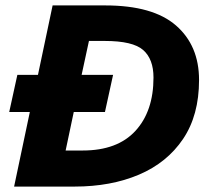

<svg xmlns="http://www.w3.org/2000/svg" viewBox="-20 -688 786 708"><path d="M32 0 90 -275H14L44 -412H120L174 -668H368Q544 -668 629 -594Q714 -520 714 -393Q714 -263 655 -175.5Q596 -88 492.5 -44Q389 0 255 0ZM222 -133H285Q413 -133 479.5 -205.5Q546 -278 546 -402Q546 -470 508 -503.5Q470 -537 366 -537H308L281 -412H397L367 -275H252Z"/></svg>

Font: Atkinson Hyperlegible
Style: Bold Italic
Weight: 700
Italic angle: -12°
Designer: Elliott Scott, Megan Eiswerth, Linus Boman, Theodore Petrosky
Foundry: Braille Institute
Version: Version 1.006; ttfautohint (v1.8.3)